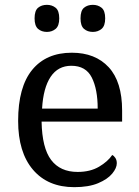

<svg xmlns="http://www.w3.org/2000/svg" viewBox="-20 -764 575 794"><path d="M287 10Q178 10 116.5 -62Q55 -134 55 -264Q55 -404 113 -475Q171 -546 277 -546Q374 -546 429.5 -486Q485 -426 485 -307V-261H152Q154 -152 191.5 -102.5Q229 -53 301 -53Q353 -53 389.5 -74.5Q426 -96 444 -123Q451 -120 457 -111Q463 -102 463 -89Q463 -69 444 -46Q425 -23 386 -6.5Q347 10 287 10ZM384 -315Q384 -395 359.5 -443.5Q335 -492 275 -492Q220 -492 189.5 -446.5Q159 -401 154 -315ZM364 -632Q342 -632 327.5 -644.5Q313 -657 313 -688Q313 -720 327.5 -732Q342 -744 364 -744Q385 -744 400 -732Q415 -720 415 -688Q415 -657 400 -644.5Q385 -632 364 -632ZM174 -632Q152 -632 137.5 -644.5Q123 -657 123 -688Q123 -720 137.5 -732Q152 -744 174 -744Q195 -744 210 -732Q225 -720 225 -688Q225 -657 210 -644.5Q195 -632 174 -632Z"/></svg>

Font: Noto Serif Test
Style: Regular
Weight: 400
Version: Version 1.000